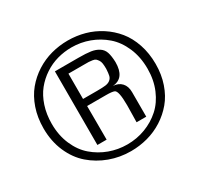

<svg xmlns="http://www.w3.org/2000/svg" viewBox="-158 -937 1162 1126"><g transform="rotate(-30 423.5 -374.0)"><path d="M424.8 0Q350.1 0 282.2 -24.9Q214.4 -49.8 161.4 -95.7Q108.4 -141.6 77.1 -213.4Q45.9 -285.2 45.9 -372.1Q45.9 -444.8 67.1 -506.6Q88.4 -568.4 124.8 -612.3Q161.1 -656.2 209.7 -687.3Q258.3 -718.3 313.2 -733.2Q368.2 -748 425.8 -748Q484.4 -748 539.3 -732.9Q594.2 -717.8 642.6 -686.5Q690.9 -655.3 727.1 -611.1Q763.2 -566.9 783.9 -505.4Q804.7 -443.8 804.7 -371.6Q804.7 -300.3 783.7 -239.3Q762.7 -178.2 726.3 -134.8Q689.9 -91.3 641.6 -60.5Q593.3 -29.8 538.1 -14.9Q482.9 0 424.8 0ZM425.8 -44.9Q490.2 -44.9 548.3 -66.9Q606.4 -88.9 651.4 -129.2Q696.3 -169.4 722.9 -232.2Q749.5 -294.9 749.5 -371.1Q749.5 -450.7 721.7 -515.1Q693.8 -579.6 647.7 -619.6Q601.6 -659.7 544.2 -680.9Q486.8 -702.1 424.8 -702.1Q375.5 -702.1 328.9 -689.2Q282.2 -676.3 240.7 -648.9Q199.2 -621.6 168.2 -583.3Q137.2 -544.9 119.1 -490.2Q101.1 -435.5 101.1 -371.1Q101.1 -293 128.7 -229.5Q156.2 -166 202.4 -126.5Q248.5 -86.9 305.9 -65.9Q363.3 -44.9 425.8 -44.9ZM271 -130.4V-628.9H429.2Q482.4 -628.9 513.2 -624.3Q543.9 -619.6 565.9 -605.2Q587.9 -590.8 596.2 -565.9Q604.5 -541 606 -498.5Q606 -390.6 522.9 -384.8Q559.6 -382.8 580.8 -359.9Q602.1 -336.9 602.1 -297.4V-130.9H536.6Q536.6 -147.9 537.6 -186.8Q538.6 -225.6 538.6 -244.6Q538.6 -342.8 516.6 -352.1Q502 -358.4 461.9 -358.4H333Q333 -320.3 333.3 -244.4Q333.5 -168.5 333.5 -130.4ZM333 -577.6V-406.2H429.2Q466.3 -406.2 485.6 -408.7Q504.9 -411.1 517.6 -421.1Q530.3 -431.2 533.9 -446.5Q537.6 -461.9 539.1 -491.7Q539.1 -513.2 536.9 -528.1Q534.7 -543 527.8 -552.5Q521 -562 515.4 -567.1Q509.8 -572.3 494.9 -574.7Q480 -577.1 470.2 -577.4Q460.4 -577.6 437.5 -577.6Q431.6 -577.6 428.2 -577.6Z"/></g></svg>

Font: Coda
Style: Regular
Weight: 400
Designer: vernon adams
Foundry: vernon adams
Version: Version 2.000; ttfautohint (v0.8) -r 50 -G 200 -x